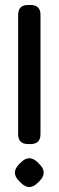

<svg xmlns="http://www.w3.org/2000/svg" viewBox="-20 -745 236 773"><path d="M93 -165H103Q143 -165 143 -205V-685Q143 -725 103 -725H93Q53 -725 53 -685V-205Q53 -165 93 -165ZM57 -16 64 -9Q81 8 98 8Q115 8 132 -9L139 -16Q156 -33 156 -50Q156 -67 139 -84L132 -91Q115 -108 98 -108Q81 -108 64 -91L57 -84Q40 -67 40 -50Q40 -33 57 -16Z"/></svg>

Font: WDXL Lubrifont SC
Style: Regular
Weight: 400
Designer: [WDXL Lubrifont] Copyright 2020-2022 (c) NightFurySL2001, Skr-ZERO; [ZCOOL QingKe HuangYou] Copyright 2018-2022 (c) The 
Version: Version 2.001;hotconv 1.1.1;makeotfexe 2.6.0